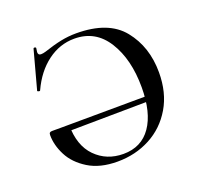

<svg xmlns="http://www.w3.org/2000/svg" viewBox="-94 -586 728 701"><g transform="rotate(-20 270.0 -235.5)"><path d="M51 -163Q51 -170 54 -172.5Q57 -175 63 -175H129Q129 -94 172 -50.5Q215 -7 280 -7Q350 -7 387.5 -61Q425 -115 425 -213Q425 -322 380.5 -393Q336 -464 254 -464Q197 -464 149.5 -428.5Q102 -393 73 -330Q72 -326 66 -328Q60 -330 62 -332L102 -480Q103 -484 108 -483Q113 -482 112 -478L110 -464Q110 -452 121 -452Q129 -452 139 -455Q178 -468 207.5 -474Q237 -480 267 -480Q392 -480 447.5 -411Q503 -342 503 -243Q503 -164 469 -106.5Q435 -49 377.5 -18.5Q320 12 250 12Q182 12 137 -16Q92 -44 71.5 -84Q51 -124 51 -163ZM446 -157 95 -153V-175L444 -177Z"/></g></svg>

Font: Cormorant SC Medium
Style: Regular
Weight: 500
Designer: Christian Thalmann (Catharsis Fonts)
Foundry: Catharsis Fonts
Version: Version 4.000